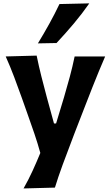

<svg xmlns="http://www.w3.org/2000/svg" viewBox="-20 -880 644 1118"><path d="M117.2 217.3Q146 166.5 169.9 114.3Q193.8 62 214.8 10.7Q199.7 -44.4 180.7 -100.3Q161.6 -156.2 142.6 -209.5L107.4 -309.1Q86.4 -368.2 63 -430.2Q39.6 -492.2 13.2 -551.3L193.4 -556.2Q206.1 -494.1 220.9 -435.3Q235.8 -376.5 252.4 -314.5L294.4 -161.1H306.6L353 -314.5Q370.6 -374.5 386.5 -433.1Q402.3 -491.7 414.6 -551.3H592.3Q572.8 -506.3 555.7 -464.8Q538.6 -423.3 519 -374Q499.5 -324.7 472.7 -255.4L412.6 -100.6Q372.1 4.9 345 78.9Q317.9 152.8 299.8 212.4ZM200.7 -627.4Q235.8 -685.1 267.3 -741.9Q298.8 -798.8 326.2 -856.4L500 -860.4Q458.5 -800.8 409.9 -742.9Q361.3 -685.1 309.1 -629.4Z"/></svg>

Font: Pinar-DS2-FD Bold
Style: Regular
Weight: 700
Designer: Amin Abedi
Version: Version 3.000